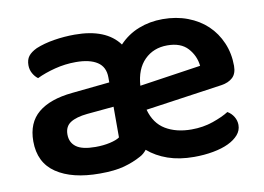

<svg xmlns="http://www.w3.org/2000/svg" viewBox="-61 -579 942 684"><g transform="rotate(-10 410.5 -236.5)"><path d="M406 -424Q436 -456 476.5 -472Q517 -488 564 -488Q613 -488 654 -472.5Q695 -457 724 -429.5Q753 -402 769.5 -363.5Q786 -325 786 -280Q786 -252 771 -238Q756 -224 730 -220L452 -180Q466 -129 504.5 -106Q543 -83 598 -83Q640 -83 676 -95.5Q712 -108 734 -122Q748 -114 756.5 -100Q765 -86 765 -70Q765 -50 751.5 -34.5Q738 -19 715 -8Q692 3 659.5 9Q627 15 590 15Q537 15 495.5 0.5Q454 -14 424 -40Q413 -26 399 -19Q372 -4 337.5 5.5Q303 15 249 15Q149 15 92 -23.5Q35 -62 35 -139Q35 -206 77.5 -241.5Q120 -277 201 -285L338 -299V-317Q338 -355 310.5 -373Q283 -391 233 -391Q194 -391 157 -381.5Q120 -372 91 -358Q80 -366 72.5 -379.5Q65 -393 65 -409Q65 -429 74.5 -441.5Q84 -454 105 -464Q134 -476 171 -482Q208 -488 246 -488Q359 -488 406 -424ZM338 -100V-211L241 -202Q201 -198 180 -184.5Q159 -171 159 -142Q159 -113 180.5 -97Q202 -81 250 -81Q279 -81 303 -86.5Q327 -92 338 -100ZM445 -268 667 -301Q663 -338 638 -365.5Q613 -393 564 -393Q514 -393 481.5 -360.5Q449 -328 445 -268Z"/></g></svg>

Font: Baloo 2 Latin SemiBold
Style: Regular
Weight: 400
Designer: Sarang Kulkarni and Ek Type
Foundry: Ek Type
Version: Version 1.001